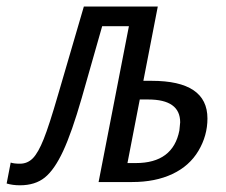

<svg xmlns="http://www.w3.org/2000/svg" viewBox="-60 -548 680 578"><path d="M396.5 -304.7Q564.5 -304.7 564.5 -191.4Q564.5 -139.6 537.4 -94Q510.3 -48.3 459 -24.2Q407.7 0 337.9 0H236.8L328.1 -469.2H247.6L186 -252.9Q156.2 -149.4 130.1 -93.3Q104 -37.1 75 -13.7Q45.9 9.8 0 9.8Q-22 9.8 -40 4.4L-27.8 -58.6Q-18.1 -55.2 0 -55.2Q22.9 -55.2 39.1 -71.8Q55.2 -88.4 71.5 -129.2Q87.9 -169.9 115.2 -264.2L192.4 -528.3H415L371.6 -304.7ZM323.7 -57.1H348.6Q460.9 -57.1 480 -155.3L482.4 -179.7Q482.4 -248.5 386.2 -248.5H360.8Z"/></svg>

Font: Cousine
Style: Italic
Weight: 400
Italic angle: -12°
Monospace: yes
Designer: Steve Matteson
Foundry: Monotype Imaging Inc.
Version: Version 1.21